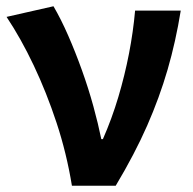

<svg xmlns="http://www.w3.org/2000/svg" viewBox="-20 -594 617 614"><path d="M210 0Q193 -104 161 -201Q129 -298 88 -384.5Q47 -471 1 -540L151 -574Q175 -533 198 -480.5Q221 -428 242 -369.5Q263 -311 278.5 -254.5Q294 -198 304 -149H309Q338 -215 358.5 -284Q379 -353 392.5 -422.5Q406 -492 412 -560H558Q542 -461 516 -371.5Q490 -282 450.5 -192Q411 -102 350 0Z"/></svg>

Font: Noto Sans SC
Style: Bold
Weight: 700
Designer: Ryoko NISHIZUKA  (kana, bopomofo & ideographs); Paul D. Hunt (Latin, Greek & Cyrillic); Sandoll Communications , Soo-you
Foundry: Adobe
Version: Version 2.004-H2;hotconv 1.0.118;makeotfexe 2.5.65603